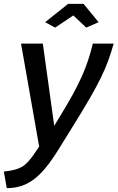

<svg xmlns="http://www.w3.org/2000/svg" viewBox="-60 -749 609 995"><path d="M174 -634 226 -606 320 -669 387 -606 451 -634 373 -729H293ZM-40 140 -25 226C82 225 151 174 243 26L323 -103C455 -316 493 -394 529 -523H421C392 -402 353 -313 255 -153L221 -97L162 -523H49L143 11L114 53C71 115 43 131 -40 140Z"/></svg>

Font: FIGSv2-sans-serif SmBold Italic
Style: Regular
Weight: 600
Italic angle: -12°
Designer: Matt McInerney, Pablo Impallari, Rodrigo Fuenzalida
Foundry: Matt McInerney, Pablo Impallari, Rodrigo Fuenzalida
Version: Version 4.020;hotconv 1.0.109;makeotfexe 2.5.65596